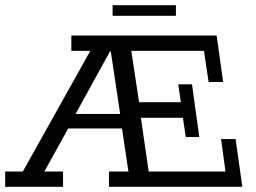

<svg xmlns="http://www.w3.org/2000/svg" viewBox="-27 -720 985 740"><path d="M-7 0V-59H61L321 -524H248V-583H808L833 -404H777L759 -524H479L509 -326H670L660 -395H713L741 -192H689L678 -266H516L546 -59H842L825 -184H881L907 0H393V-59H468L441 -239L465 -225H221L248 -247L144 -59H216V0ZM253 -260 244 -281H453L438 -268L400 -522H397ZM407 -659V-700H651V-659Z"/></svg>

Font: Rokkitt SemiBold
Style: Regular
Weight: 400
Version: Version 3.103